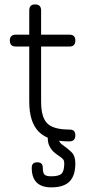

<svg xmlns="http://www.w3.org/2000/svg" viewBox="-20 -626 398 850"><path d="M286.5 0C286.5 0 286.5 0 286.5 0C225 0 180.5 -14 152 -42.5C123.5 -71 109.5 -115.5 109.5 -176.5C109.5 -176.5 109.5 -176.5 109.5 -176.5C109.5 -176.5 109.5 -420 109.5 -420C109.5 -420 50 -420 50 -420C32.5 -420 23.5 -429 23.5 -446.5C23.5 -446.5 23.5 -446.5 23.5 -446.5C23.5 -464 32.5 -472.5 50 -472.5C50 -472.5 50 -472.5 50 -472.5C50 -472.5 109.5 -472.5 109.5 -472.5C109.5 -472.5 109.5 -580 109.5 -580C109.5 -597.5 118 -606.5 135.5 -606.5C135.5 -606.5 135.5 -606.5 135.5 -606.5C153 -606.5 162 -597.5 162 -580C162 -580 162 -580 162 -580C162 -580 162 -472.5 162 -472.5C162 -472.5 287.5 -472.5 287.5 -472.5C305 -472.5 313.5 -464 313.5 -446.5C313.5 -446.5 313.5 -446.5 313.5 -446.5C313.5 -429 305 -420 287.5 -420C287.5 -420 287.5 -420 287.5 -420C287.5 -420 162 -420 162 -420C162 -420 162 -176.5 162 -176.5C162 -130 171 -97.5 189.5 -79.5C207.5 -61.5 240 -52.5 286.5 -52.5C286.5 -52.5 286.5 -52.5 286.5 -52.5C296 -52.5 303 -50.5 307.5 -46C311.5 -41.5 313.5 -35 313.5 -26.5C313.5 -26.5 313.5 -26.5 313.5 -26.5C313.5 -9 304.5 0 286.5 0ZM207 203.5C207 203.5 207 203.5 207 203.5C149.5 203.5 120.5 174.5 120.5 117C120.5 117 120.5 117 120.5 117C120.5 100.5 128.5 92.5 145 92.5C145 92.5 145 92.5 145 92.5C161.5 92.5 169.5 100.5 169.5 117C169.5 117 169.5 117 169.5 117C169.5 132 172 142 177 147C182 152 192 154.5 207 154.5C207 154.5 207 154.5 207 154.5C229.5 154.5 245 150.5 253 142.5C260.5 134.5 264.5 119.5 264.5 97C264.5 97 264.5 97 264.5 97C264.5 90 263 84.5 260 80C257 76 250.5 70.5 240 63.5C240 63.5 240 63.5 240 63.5C233.5 59.5 227 54.5 219.5 48C212 41.5 205.5 33.5 200 23C194.5 13 191.5 0.5 191.5 -15C191.5 -15 191.5 -15 191.5 -15C191.5 -31.5 199.5 -39.5 216 -39.5C216 -39.5 216 -39.5 216 -39.5C232.5 -39.5 240.5 -31.5 240.5 -15C240.5 -15 240.5 -15 240.5 -15C240.5 -6.5 242 0 245.5 4.5C249 9.5 256 15.5 267 23C267 23 267 23 267 23C276 29 286 37.5 297 48C308 59 313.5 75.5 313.5 97C313.5 97 313.5 97 313.5 97C313.5 133.5 305 160 288 177.5C270.5 195 243.5 203.5 207 203.5Z"/></svg>

Font: Jura-Fortis-Regular
Style: Regular
Weight: 500
Designer: Daniel Johnson, Alexei Vanyashin, Mirko Velimirovic
Foundry: Daniel Johnson
Version: ""